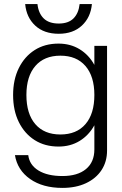

<svg xmlns="http://www.w3.org/2000/svg" viewBox="-20 -724 597 938"><path d="M429 -704Q423 -639 380 -599Q337 -559 267 -559Q195 -559 152 -599Q109 -639 103 -704H163Q168 -659 193.5 -634Q219 -609 267 -609Q314 -609 339 -634Q364 -659 369 -704ZM503 -500V11Q503 66 476 107Q449 148 400 171Q351 194 285 194Q189 194 127 150.5Q65 107 53 34H118Q124 82 168 109Q212 136 285 136Q359 136 400 102Q441 68 441 6V-112Q414 -63 369 -35.5Q324 -8 266 -8Q199 -8 149.5 -39.5Q100 -71 72 -127.5Q44 -184 44 -260Q44 -335 72 -391.5Q100 -448 149.5 -479.5Q199 -511 266 -511Q324 -511 369 -483.5Q414 -456 441 -407V-500ZM109 -260Q109 -168 152.5 -117.5Q196 -67 275 -67Q354 -67 397.5 -117.5Q441 -168 441 -260Q441 -351 397.5 -401.5Q354 -452 275 -452Q196 -452 152.5 -401.5Q109 -351 109 -260Z"/></svg>

Font: Overused Grotesk Book
Style: Regular
Weight: 350
Version: Version 0.003